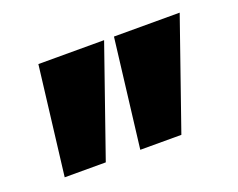

<svg xmlns="http://www.w3.org/2000/svg" viewBox="-65 -810 681 549"><g transform="rotate(-20 275.0 -535.0)"><path d="M90 -700H290L175 -370H50ZM320 -700H520L405 -370H280Z"/></g></svg>

Font: Jost* Black
Style: Regular
Weight: 900
Version: Version 3.7